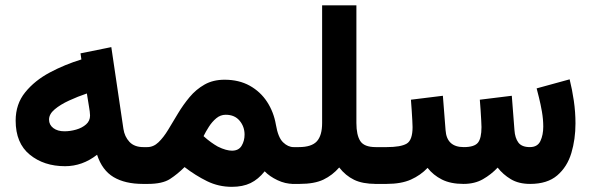

<svg xmlns="http://www.w3.org/2000/svg" viewBox="-20 -705 2267 736"><path d="M527.8 0Q459.5 0 415.5 -26.1Q371.6 -52.2 352.1 -111.8Q295.9 -67.9 229.5 -67.9Q148.4 -67.9 94.2 -112.1Q40 -156.2 40 -242.7Q40 -306.2 76.7 -351.3Q113.3 -396.5 171.1 -427.2Q229 -458 292 -477.1L288.6 -500.5L406.7 -524.4L453.1 -210.9Q457.5 -181.2 476.3 -161.1Q495.1 -141.1 529.8 -141.1H544.9V0ZM325.2 -262.2Q325.2 -269 324 -277.6Q322.8 -286.1 321.3 -295.4L313 -346.7Q278.3 -335 244.9 -319.6Q211.4 -304.2 189.7 -285.9Q168 -267.6 168 -246.6Q168 -226.6 184.3 -214.1Q200.7 -201.7 227.1 -201.7Q249.5 -201.7 272.2 -208.3Q294.9 -214.8 310.1 -228.3Q325.2 -241.7 325.2 -262.2Z M546.9 0H525.4L525.9 -141.1H544.4Q568.4 -141.1 587.6 -159.7Q606.9 -178.2 624.8 -207.8Q642.6 -237.3 662.4 -270.3Q682.1 -303.2 706.8 -332.8Q731.4 -362.3 764.2 -380.9Q796.9 -399.4 840.8 -399.4Q896 -399.4 937.3 -376.5Q978.5 -353.5 1003.9 -314.5Q1029.3 -275.4 1037.6 -227.1Q1045.9 -178.2 1064.9 -159.7Q1084 -141.1 1105.5 -141.1H1118.2V0H1105Q1073.7 0 1043.5 -14.4Q1013.2 -28.8 994.6 -48.3Q970.2 -17.6 940.4 -3.2Q910.6 11.2 868.7 11.2Q817.9 11.2 773.7 -10.5Q729.5 -32.2 687.5 -64.5Q660.6 -37.6 631.6 -18.8Q602.5 0 546.9 0ZM845.2 -265.1Q825.2 -265.1 809.1 -251.7Q793 -238.3 780.8 -219.2Q768.6 -200.2 760.3 -183.1Q775.4 -169.4 789.1 -159.7Q802.7 -149.9 814.9 -143.1Q831.5 -134.8 845.2 -131.1Q858.9 -127.4 869.1 -127.4Q895 -127.4 906.2 -146.2Q917.5 -165 917.5 -189Q917.5 -219.7 898.4 -242.4Q879.4 -265.1 845.2 -265.1Z M1214.8 -233.4V-684.6H1346.2V-233.4Q1346.2 -187.5 1361.1 -164.3Q1376 -141.1 1420.4 -141.1H1436V0H1421.4Q1369.6 0 1337.2 -15.9Q1304.7 -31.7 1280.3 -63Q1254.4 -33.2 1220 -16.6Q1185.5 0 1128.4 0H1098.6V-141.1H1125Q1174.3 -141.1 1194.6 -163.3Q1214.8 -185.5 1214.8 -233.4Z M1756.8 0Q1707.5 0 1674.1 -16.8Q1640.6 -33.7 1619.1 -61.5Q1592.3 -33.2 1555.2 -16.6Q1518.1 0 1461.4 0H1416.5V-141.1H1462.4Q1516.1 -141.1 1538.8 -154.3Q1561.5 -167.5 1561.5 -217.8Q1561.5 -225.6 1560.5 -243.7Q1559.6 -261.7 1558.1 -283.4Q1556.6 -305.2 1555.2 -322.8L1677.7 -337.9L1688 -206.1Q1692.4 -141.1 1757.8 -141.1Q1798.3 -141.1 1812 -158Q1825.7 -174.8 1825.7 -217.8Q1825.7 -224.6 1824.7 -242.9Q1823.7 -261.2 1822.3 -283.2Q1820.8 -305.2 1819.3 -322.8L1941.9 -337.9L1952.1 -206.1Q1954.1 -176.3 1967 -158.7Q1980 -141.1 2011.2 -141.1Q2040.5 -141.1 2051.5 -164.3Q2062.5 -187.5 2062.5 -219.7Q2062.5 -247.6 2057.4 -277.1Q2052.2 -306.6 2046.1 -330.8Q2040 -355 2037.1 -366.2L2163.6 -400.9Q2173.3 -362.3 2179.7 -318.6Q2186 -274.9 2186 -231.9Q2186 -171.4 2170.2 -118.4Q2154.3 -65.4 2116.2 -32.7Q2078.1 0 2012.2 0Q1968.3 0 1938.2 -18.1Q1908.2 -36.1 1887.7 -62.5Q1862.8 -36.1 1831.3 -18.1Q1799.8 0 1756.8 0Z"/></svg>

Font: Vazirmatn UI ExtraBold
Style: Regular
Weight: 800
Designer: Saber Rastikerdar
Foundry: Saber Rastikerdar
Version: Version 33.003